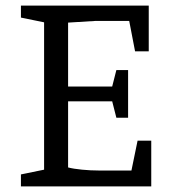

<svg xmlns="http://www.w3.org/2000/svg" viewBox="-20 -668 612 688"><path d="M55 0V-43L138 -60V-588L55 -605V-648H513V-484H464L443 -593H322L224 -587V-358H382L397 -417H439V-246H397L382 -305H224V-68Q243 -63 274 -60Q305 -57 334 -57H451L473 -164H522V0Z"/></svg>

Font: Faustina Light
Style: Regular
Weight: 400
Version: Version 1.200